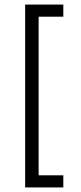

<svg xmlns="http://www.w3.org/2000/svg" viewBox="-20 -770 355 840"><path d="M90 -750H257V-697H149V-3H257V50H90Z"/></svg>

Font: Haskoy Light
Style: Regular
Weight: 300
Designer: Ertekin Erdin
Foundry: Ertekin Erdin
Version: Version 2.000; ttfautohint (v1.8.4.7-5d5b)